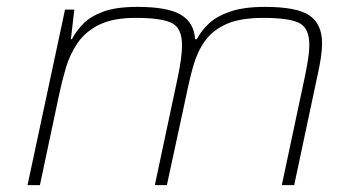

<svg xmlns="http://www.w3.org/2000/svg" viewBox="-20 -538 1051 558"><path d="M60 0 169 -510H196L186 -424H189Q202 -449 223 -470Q244 -491 281 -504.5Q318 -518 379 -518Q468 -518 506 -495Q544 -472 547 -424H552Q565 -449 587.5 -470Q610 -491 649.5 -504.5Q689 -518 750 -518Q843 -518 879.5 -493Q916 -468 916 -412Q916 -393 912.5 -370Q909 -347 903 -320L835 0H799L866 -315Q872 -344 875.5 -367Q879 -390 879 -407Q879 -457 849 -471.5Q819 -486 745 -486Q679 -486 639 -468.5Q599 -451 576.5 -420Q554 -389 542.5 -349Q531 -309 522 -264L465 0H430L497 -315Q503 -344 506 -367Q509 -390 509 -407Q509 -457 478.5 -471.5Q448 -486 374 -486Q308 -486 268 -466Q228 -446 205.5 -413Q183 -380 171.5 -341Q160 -302 152 -264L96 0Z"/></svg>

Font: Saira Expanded Thin
Style: Italic
Weight: 250
Width: 7
Italic angle: -12°
Designer: Hector Gatti with collaboration of the Omnibus-Type team
Foundry: Omnibus-Type
Version: Version 1.101